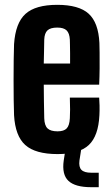

<svg xmlns="http://www.w3.org/2000/svg" viewBox="-20 -629 464 795"><path d="M218.5 9Q126.5 9 84.7 -28.5Q43 -66 38.2 -152Q37.2 -176.1 36.7 -214.8Q36.2 -253.6 36.2 -297.5Q36.2 -341.3 36.7 -381.1Q37.2 -420.9 38.2 -446.3Q44.1 -534 85.5 -571.5Q126.9 -609 217.1 -609Q306.6 -609 347 -572.3Q387.5 -535.6 391.6 -451.2Q392.1 -438.8 392.4 -410.4Q392.7 -382 392.5 -346.8Q392.2 -311.5 390.6 -278.4H161.2Q161.2 -243.6 161.9 -208.7Q162.7 -173.8 163.2 -139.1Q164.2 -109.4 176.9 -97.3Q189.6 -85.2 218.3 -85.2Q244.6 -85.2 256.1 -97.3Q267.7 -109.4 269.2 -139.1Q270.2 -153 270.2 -175.4Q270.2 -197.8 269.2 -225H390.6Q391.7 -214.7 392.2 -192.1Q392.6 -169.5 391.6 -152Q387.5 -66 347.6 -28.5Q307.7 9 218.5 9ZM161.2 -365.9H270.2Q270.3 -388 270.2 -408.4Q270 -428.9 269.7 -444Q269.4 -459 269.2 -464.9Q267.7 -491.6 255.7 -503.2Q243.7 -514.8 217.1 -514.8Q188.9 -514.8 176.5 -503.2Q164.2 -491.6 163.2 -464.9Q162.7 -439.4 162.3 -414.9Q161.9 -390.4 161.2 -365.9ZM388.8 146.1H357.7Q291.4 146.1 263.5 120Q235.5 93.8 243.9 35.4L251 -10.3H316.2L309 35.4Q305.5 62.5 317.2 74.3Q328.8 86.2 357.7 86.2H388.8Z"/></svg>

Font: Big Shoulders Display SC Thin
Style: Regular
Weight: 100
Designer: Patric King
Foundry: XO Type Co
Version: Version 2.002